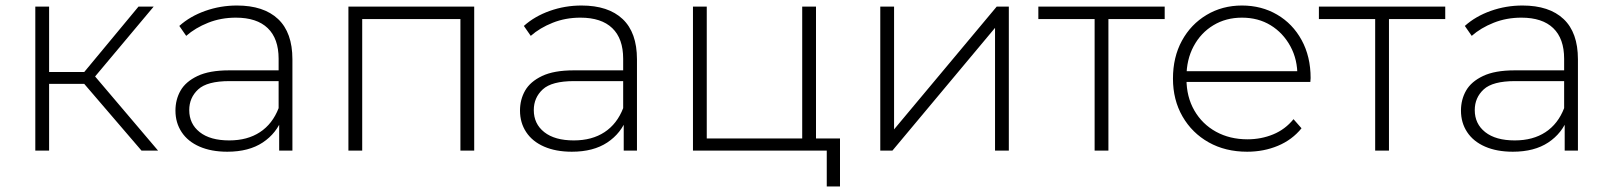

<svg xmlns="http://www.w3.org/2000/svg" viewBox="-20 -546 5835 696"><path d="M493 0 269 -261 311 -285 553 0ZM108 0V-522H158V0ZM142 -242V-285H306V-242ZM314 -256 268 -264 482 -522H537Z M992 0V-119L990 -137V-333Q990 -406 950.5 -444Q911 -482 835 -482Q781 -482 734.5 -463.5Q688 -445 655 -416L630 -452Q669 -487 724 -506.5Q779 -526 839 -526Q936 -526 988 -477Q1040 -428 1040 -331V0ZM804 4Q746 4 703.5 -14.5Q661 -33 638.5 -67Q616 -101 616 -145Q616 -185 634.5 -217.5Q653 -250 696 -270.5Q739 -291 811 -291H1003V-252H812Q731 -252 698.5 -222Q666 -192 666 -147Q666 -97 704 -67Q742 -37 811 -37Q877 -37 922.5 -67Q968 -97 990 -154L1004 -120Q983 -63 932.5 -29.5Q882 4 804 4Z M1243 0V-522H1699V0H1649V-492L1663 -477H1279L1293 -492V0Z M2241 0V-119L2239 -137V-333Q2239 -406 2199.5 -444Q2160 -482 2084 -482Q2030 -482 1983.5 -463.5Q1937 -445 1904 -416L1879 -452Q1918 -487 1973 -506.5Q2028 -526 2088 -526Q2185 -526 2237 -477Q2289 -428 2289 -331V0ZM2053 4Q1995 4 1952.5 -14.5Q1910 -33 1887.5 -67Q1865 -101 1865 -145Q1865 -185 1883.5 -217.5Q1902 -250 1945 -270.5Q1988 -291 2060 -291H2252V-252H2061Q1980 -252 1947.5 -222Q1915 -192 1915 -147Q1915 -97 1953 -67Q1991 -37 2060 -37Q2126 -37 2171.5 -67Q2217 -97 2239 -154L2253 -120Q2232 -63 2181.5 -29.5Q2131 4 2053 4Z M2492 0V-522H2542V-44H2888V-522H2938V0ZM2977 130V-7L2991 0H2888V-44H3025V130Z M3171 0V-522H3221V-77L3593 -522H3637V0H3587V-445L3215 0Z M3948 0V-492L3962 -477H3744V-522H4202V-477H3984L3998 -492V0Z M4501 4Q4422 4 4361.5 -30Q4301 -64 4266.5 -124Q4232 -184 4232 -261Q4232 -339 4264.5 -398.5Q4297 -458 4354 -492Q4411 -526 4482 -526Q4553 -526 4609.5 -493Q4666 -460 4698.5 -400.5Q4731 -341 4731 -263Q4731 -260 4730.5 -256.5Q4730 -253 4730 -249H4269V-288H4703L4683 -269Q4684 -330 4657.5 -378.5Q4631 -427 4586 -454.5Q4541 -482 4482 -482Q4424 -482 4378.5 -454.5Q4333 -427 4307 -378.5Q4281 -330 4281 -268V-259Q4281 -195 4309.5 -145.5Q4338 -96 4388 -68.5Q4438 -41 4502 -41Q4552 -41 4595.5 -59Q4639 -77 4669 -114L4698 -81Q4664 -39 4612.5 -17.5Q4561 4 4501 4Z M4965 0V-492L4979 -477H4761V-522H5219V-477H5001L5015 -492V0Z M5652 0V-119L5650 -137V-333Q5650 -406 5610.5 -444Q5571 -482 5495 -482Q5441 -482 5394.5 -463.5Q5348 -445 5315 -416L5290 -452Q5329 -487 5384 -506.5Q5439 -526 5499 -526Q5596 -526 5648 -477Q5700 -428 5700 -331V0ZM5464 4Q5406 4 5363.5 -14.5Q5321 -33 5298.5 -67Q5276 -101 5276 -145Q5276 -185 5294.5 -217.5Q5313 -250 5356 -270.5Q5399 -291 5471 -291H5663V-252H5472Q5391 -252 5358.5 -222Q5326 -192 5326 -147Q5326 -97 5364 -67Q5402 -37 5471 -37Q5537 -37 5582.5 -67Q5628 -97 5650 -154L5664 -120Q5643 -63 5592.5 -29.5Q5542 4 5464 4Z"/></svg>

Font: Modern
Style: Regular
Weight: 300
Designer: Julieta Ulanovsky
Foundry: Julieta Ulanovsky
Version: Version 8.000